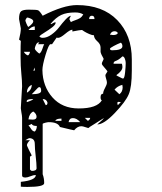

<svg xmlns="http://www.w3.org/2000/svg" viewBox="-20 -495 637 756"><path d="M62 221Q121 215 121 194Q112 194 100 199Q88 204 80 204Q67 204 67 196V-31Q67 -39 64 -54L62 -69Q62 -74 64.5 -112.5Q67 -151 67 -155Q67 -177 64 -205.5Q61 -234 61 -272Q61 -324 62 -334L55 -339Q62 -367 62 -383Q62 -385 55 -420Q55 -444 63 -450.5Q71 -457 93 -457Q124 -457 130 -454.5Q136 -452 148 -433Q230 -475 283 -475Q384 -475 441.5 -416Q499 -357 499 -261V-217Q499 -152 487 -124Q475 -95 432 -50Q389 -5 363 -5Q388 -27 388 -28Q388 -29 387 -29L333 5Q330 9 327 9Q325 9 315.5 5.5Q306 2 300 2Q285 2 272 18Q265 17 216 5Q208 -14 172 -14Q167 -14 157.5 -11.5Q148 -9 148 -7V191Q154 207 154 226Q154 241 88 241Q71 241 62 240ZM98 122V172Q98 174 105 178Q124 178 124 167Q124 150 120.5 119.5Q117 89 117 72Q117 49 95 49Q93 49 80 57H98Q86 69 86 77Q86 79 95 97.5Q104 116 105 117ZM92 -1Q96 2 102 12Q108 22 117 23Q125 15 125 1Q108 1 105 -7Q104 -7 92 -1ZM296 -14Q282 -30 267 -30Q253 -30 250 -14ZM222 -28Q200 -28 198 -19H222ZM314 -31 326 -19Q335 -24 335 -31ZM111 -56Q95 -48 92 -25Q95 -25 101 -24.5Q107 -24 109 -24Q124 -24 124 -35Q124 -47 111 -56ZM147 -219Q148 -155 186.5 -111.5Q225 -68 290 -68Q362 -68 381 -100Q376 -102 376 -112Q376 -126 386 -126Q386 -135 393.5 -148.5Q401 -162 401 -170Q401 -175 398 -184.5Q395 -194 395 -199Q395 -201 399 -207L403 -213Q403 -216 392 -228Q381 -240 381 -244Q381 -248 384.5 -254.5Q388 -261 388 -263L387 -266Q386 -268 384 -271.5Q382 -275 380 -279Q378 -283 377 -286.5Q376 -290 376 -291V-308Q376 -321 363 -332.5Q350 -344 350 -356Q343 -356 331.5 -361Q320 -366 312 -371Q304 -376 303 -377Q295 -377 265 -371V-378Q256 -378 237 -362Q218 -346 209 -346Q205 -346 203 -347L185 -321H179Q172 -321 159.5 -279.5Q147 -238 147 -219ZM148 -105 160 -81Q167 -81 167 -91Q163 -105 148 -105ZM445 -94Q442 -92 442 -90Q442 -85 444 -81L456 -93Q446 -94 445 -94ZM108 -105Q85 -105 85 -96Q86 -94 86 -93Q108 -100 111 -105ZM129 -149 105 -124Q142 -124 142 -137Q142 -152 135 -152Q132 -152 129 -149ZM431 -142 450 -124Q463 -133 463 -152Q463 -153 462 -157V-161Q442 -156 431 -142ZM105 -161Q86 -152 86 -130Q105 -141 105 -161ZM438 -199Q439 -197 450 -192L462 -186H465Q470 -186 472.5 -209.5Q475 -233 475 -247Q475 -255 471.5 -264Q468 -273 462 -273Q454 -265 446.5 -260.5Q439 -256 435.5 -255Q432 -254 429.5 -251.5Q427 -249 427 -244H460Q462 -237 462 -231Q462 -216 438 -199ZM117 -229 111 -217H117ZM74 -291Q76 -286 81.5 -281.5Q87 -277 90 -277Q92 -277 95 -282Q98 -287 98 -291ZM117 -303Q118 -299 124.5 -292.5Q131 -286 135 -284Q142 -288 147 -303Q152 -318 154 -321H129L135 -327Q133 -328 132 -328Q126 -328 121.5 -318.5Q117 -309 117 -303ZM413 -303Q413 -297 422 -297Q462 -297 462 -313Q462 -322 456 -327Q443 -322 428 -314Q413 -306 413 -303ZM135 -352Q139 -346 148 -346Q165 -346 183 -359Q201 -372 213 -388Q225 -404 238 -418Q251 -432 259 -433Q253 -421 253 -420L259 -408Q266 -412 276.5 -415.5Q287 -419 294.5 -423.5Q302 -428 308 -438Q296 -446 276 -446Q242 -446 221 -436Q200 -426 179 -401Q180 -400 181 -400Q182 -400 184.5 -401.5Q187 -403 190.5 -405Q194 -407 198 -408V-407Q199 -406 199 -405Q199 -398 185.5 -387.5Q172 -377 155.5 -367Q139 -357 135 -352ZM431 -372Q418 -372 413 -358H418Q424 -357 425 -357Q441 -357 444 -365Q440 -372 431 -372ZM117 -391Q104 -391 92 -377H117ZM80 -414Q80 -412 84.5 -401Q89 -390 92 -389Q111 -403 111 -411Q111 -417 101.5 -421.5Q92 -426 87 -426Q86 -426 83 -421.5Q80 -417 80 -414ZM342 -433Q331 -433 331 -420H352Q352 -433 342 -433Z"/></svg>

Font: CabinSketch
Style: Regular
Weight: 400
Designer: Pablo Impallari
Foundry: Pablo Impallari. www.impallari.com Igino Marini. www.ikern.com
Version: Version 1.002